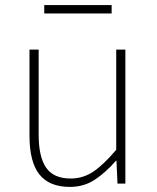

<svg xmlns="http://www.w3.org/2000/svg" viewBox="-20 -722 617 755"><path d="M255 13Q174 13 135 -36Q96 -85 96 -188V-527H132V-192Q132 -105 161.5 -62.5Q191 -20 258 -20Q307 -20 347.5 -47.5Q388 -75 437 -133V-527H473V0H442L438 -90H436Q396 -44 353 -15.5Q310 13 255 13ZM154 -669V-702H419V-669Z"/></svg>

Font: Noto Sans TC
Style: Regular
Weight: 100
Designer: Ryoko NISHIZUKA 西塚涼子 (kana, bopomofo & ideographs); Paul D. Hunt (Latin, Greek & Cyrillic); Sandoll Communications 산돌커뮤니
Foundry: Adobe
Version: Version 2.004;hotconv 1.0.118;makeotfexe 2.5.65603